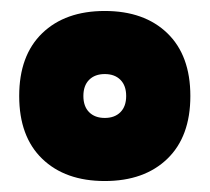

<svg xmlns="http://www.w3.org/2000/svg" viewBox="-20 -761 382 350"><path d="M15 -586Q15 -660 57 -700.5Q99 -741 171 -741Q243 -741 285 -700.5Q327 -660 327 -586Q327 -512 285 -471.5Q243 -431 171 -431Q99 -431 57 -471.5Q15 -512 15 -586ZM210 -586Q210 -605 199.5 -615.5Q189 -626 171 -626Q153 -626 142.5 -615.5Q132 -605 132 -586Q132 -567 142.5 -556.5Q153 -546 171 -546Q189 -546 199.5 -556.5Q210 -567 210 -586Z"/></svg>

Font: Mitr
Style: Bold
Weight: 700
Designer: Thanarat Vachiruckul
Foundry: Cadson Demak
Version: Version 1.002